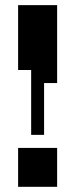

<svg xmlns="http://www.w3.org/2000/svg" viewBox="-20 -720 290 740"><path d="M100.1 -200.2V-450.2H49.8V-700.2H200.2V-399.9H149.9V-200.2ZM49.8 -149.9H200.2V0H49.8Z"/></svg>

Font: Redaction 50
Style: Bold
Weight: 700
Designer: Jeremy Mickel / Forest Young
Foundry: MCKL
Version: Version 2.001;hotconv 1.0.113;makeotfexe 2.5.65598 DEVELOPME